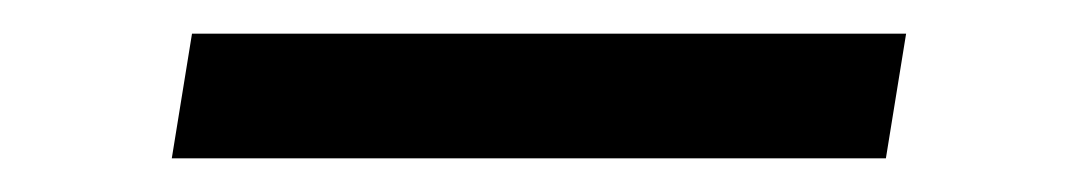

<svg xmlns="http://www.w3.org/2000/svg" viewBox="-20 -397 640 114"><path d="M506 -303H82L94 -377H518Z"/></svg>

Font: Iosevka Extended Oblique
Style: Regular
Weight: 400
Width: 7
Italic angle: -9°
Monospace: yes
Designer: Belleve Invis
Foundry: Belleve Invis
Version: Version 32.0.1; ttfautohint (v1.8.4)